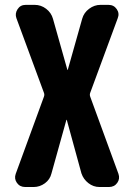

<svg xmlns="http://www.w3.org/2000/svg" viewBox="-20 -750 540 770"><path d="M341.8 -362.3 455.1 -52.7Q461.9 -33.2 450.2 -16.6Q438.5 0 417 0H378.9Q354.5 0 334.5 -15.6Q314.5 -31.2 306.6 -54.7L248 -268.6Q248 -269.5 247.1 -269.5Q246.1 -269.5 246.1 -268.6L186.5 -54.7Q180.7 -30.3 160.2 -15.1Q139.6 0 115.2 0H81.1Q59.6 0 47.9 -16.6Q36.1 -33.2 43 -52.7L156.2 -362.3Q159.2 -370.1 156.2 -377.9L45.9 -676.8Q39.1 -695.3 50.3 -712.9Q61.5 -730.5 83 -730.5H119.1Q144.5 -730.5 165 -714.8Q185.5 -699.2 192.4 -674.8L250 -470.7Q250 -469.7 251 -469.7Q252 -469.7 252 -470.7L309.6 -674.8Q316.4 -699.2 337.4 -714.8Q358.4 -730.5 382.8 -730.5H415Q436.5 -730.5 448.2 -713.4Q460 -696.3 452.1 -676.8L341.8 -377.9Q338.9 -370.1 341.8 -362.3Z"/></svg>

Font: Rounded Mgen+ 2m bold
Style: Bold
Weight: 700
Designer: [Source Han Sans]
Ryoko NISHIZUKA  (kana & ideographs); Paul D. Hunt (Latin, Greek & Cyrillic); Wenlong ZHANG  (bopomofo
Version: Version 1.059.20150602